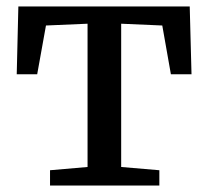

<svg xmlns="http://www.w3.org/2000/svg" viewBox="-20 -571 641 591"><path d="M134 0V-47L249.5 -57V-498L121.5 -492.5L94.5 -342.5H31.5L36.5 -551H564L569.5 -342.5H506L479.5 -492.5L353 -498V-57L470.5 -47V0Z"/></svg>

Font: Merriweather 28pt
Style: Regular
Weight: 400
Version: Version 2.100